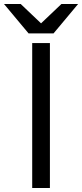

<svg xmlns="http://www.w3.org/2000/svg" viewBox="-92 -934 408 954"><path d="M68 -720H156V0H68ZM-72 -914H11L112 -818L213 -914H296L174 -768H50Z"/></svg>

Font: Aspekta 400
Style: Regular
Weight: 400
Designer: Ivo Dolenc
Version: Version 2.000